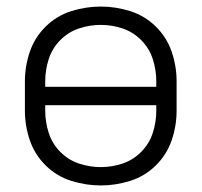

<svg xmlns="http://www.w3.org/2000/svg" viewBox="-20 -558 615 586"><path d="M288 8Q242 8 197.5 -6Q153 -20 119.5 -53Q86 -86 71 -130Q56 -174 56 -220V-310Q56 -356 71 -400Q86 -444 119.5 -477Q153 -510 197.5 -524Q242 -538 288 -538Q333 -538 377.5 -524Q422 -510 455.5 -477Q489 -444 504 -400Q519 -356 519 -310V-220Q519 -174 504 -130Q489 -86 455.5 -53Q422 -20 377.5 -6Q333 8 288 8ZM288 -48Q322 -48 354.5 -59Q387 -70 411.5 -95Q436 -120 446.5 -153Q457 -186 457 -220V-237H118V-220Q118 -186 128.5 -153Q139 -120 163.5 -95Q188 -70 220.5 -59Q253 -48 288 -48ZM118 -293H457V-310Q457 -344 446.5 -377Q436 -410 411.5 -435Q387 -460 354.5 -471Q322 -482 288 -482Q253 -482 220.5 -471Q188 -460 163.5 -435Q139 -410 128.5 -377Q118 -344 118 -310Z"/></svg>

Font: Jozsika Light
Style: Regular
Weight: 300
Monospace: yes
Designer: Belleve Invis
Foundry: Belleve Invis
Version: 2.1.0